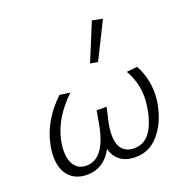

<svg xmlns="http://www.w3.org/2000/svg" viewBox="-127 -832 938 958"><g transform="rotate(-20 341.5 -353.0)"><path d="M419 -505 379 -512 461 -711 516 -700ZM632 -267Q632 -229 624 -194Q606 -108 556.5 -51.5Q507 5 434 5Q385 5 354 -18Q323 -41 313 -82Q265 5 178 5Q116 5 82 -33Q48 -71 48 -138Q48 -170 57 -209Q83 -323 182 -417L237 -409Q137 -314 113 -205Q106 -174 106 -145Q106 -96 127.5 -67.5Q149 -39 189 -39Q288 -39 319 -219L330 -281H383L368 -216Q358 -175 358 -140Q358 -88 380.5 -63.5Q403 -39 442 -39Q494 -39 525 -80Q556 -121 569 -190Q577 -232 577 -263Q577 -341 537 -410L594 -416Q632 -345 632 -267Z"/></g></svg>

Font: Ysabeau Infant Semilight
Style: Italic
Weight: 300
Italic angle: -12°
Designer: Christian Thalmann (Catharsis Fonts)
Version: Version 0.003